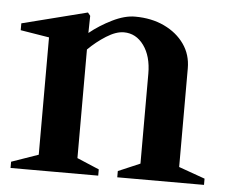

<svg xmlns="http://www.w3.org/2000/svg" viewBox="-43 -564 724 613"><g transform="rotate(5 319.0 -258.0)"><path d="M12 0V-20L98 -50V-426L6 -441V-463L215 -516L223 -506L222 -451Q254 -477 293.5 -496.5Q333 -516 366 -516Q419 -516 460 -496.5Q501 -477 524.5 -443.5Q548 -410 548 -366V-50L632 -20V0H354V-20L424 -50V-338Q424 -394 399 -428.5Q374 -463 335 -463Q310 -463 279 -443.5Q248 -424 222 -398V-50L293 -20V0Z"/></g></svg>

Font: Wittgenstein Semibold
Style: Regular
Weight: 600
Designer: Jörg Drees
Foundry: Jörg Drees
Version: Version 1.303; ttfautohint (v1.8.4.7-5d5b)